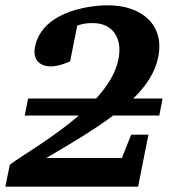

<svg xmlns="http://www.w3.org/2000/svg" viewBox="-29 -703 635 723"><path d="M583 -332H473C523 -381 556 -432 567 -489C591 -609 505 -683 378 -683C291 -683 128 -653 103 -527C94 -483 115 -453 164 -453C195 -453 235 -472 235 -472L262 -607C286 -614 294 -616 321 -616C396 -616 433 -559 417 -480C407 -428 375 -378 333 -332H77L64 -268H268C173 -186 60 -121 8 -83L-9 0H491L530 -196H465L430 -108H145C241 -164 328 -216 397 -268H571Z"/></svg>

Font: Veleka
Style: Bold Italic
Weight: 700
Italic angle: -12°
Designer: Stefan Peev, Context Ltd, 2016; SIL International, 1997-2014.
Foundry: Stefan Peev, Context Ltd, 2016
Version: Version 5.000